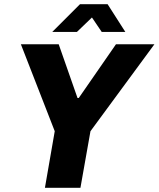

<svg xmlns="http://www.w3.org/2000/svg" viewBox="-20 -899 759 919"><path d="M195 0 242 -271 80 -687H261L351 -430H357L535 -687H719L413 -271L365 0ZM230 -746 363 -879H495L580 -746H467L400 -845H451L348 -746Z"/></svg>

Font: Archivo SemiCondensed ExtraBold
Style: Italic
Weight: 800
Width: 4
Italic angle: -10°
Designer: Hector Gatti
Foundry: Omnibus-Type
Version: Version 2.001